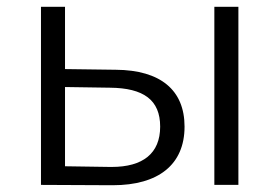

<svg xmlns="http://www.w3.org/2000/svg" viewBox="-20 -546 825 567"><path d="M684 0V-526H613V0ZM172 -342V-526H101V0L309 1H313C448 1 525 -60 525 -172C525 -280 454 -339 322 -340ZM172 -55V-289L305 -287C404 -286 453 -251 453 -172C453 -93 402 -53 310 -53H305Z"/></svg>

Font: Montserrat Z
Style: Regular
Weight: 400
Designer: Julieta Ulanovsky
Foundry: Julieta Ulanovsky
Version: Version 8.000